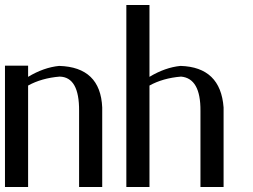

<svg xmlns="http://www.w3.org/2000/svg" viewBox="-20 -752 1016 772"><path d="M93 -443C135 -468.3 176.7 -483 218 -487C328.7 -483.7 386.3 -428 391 -320V0H298V-306C298.7 -396.7 272.7 -442.7 220 -444C171.3 -440 129 -428 93 -408V0H0V-488H93Z M581 -443C623 -468.3 664.7 -483 706 -487C813.3 -483.7 871 -428 879 -320V0H786V-306C786.7 -393.3 760.7 -439.3 708 -444C659.3 -440 617 -428 581 -408V0H488V-732H581Z"/></svg>

Font: Neocyr
Style: Regular
Weight: 400
Designer: Viktar Palstsiuk <vipals@gmail.com>
Version: 1.00